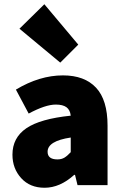

<svg xmlns="http://www.w3.org/2000/svg" viewBox="-20 -864 576 896"><path d="M38.1 -142.1Q38.1 -221.2 102.8 -265.4Q167.5 -309.6 310.1 -324.2Q307.1 -351.1 290.3 -363.5Q273.4 -376 240.2 -376Q191.9 -376 113.8 -334L54.2 -445.8Q164.6 -512.2 273.9 -512.2Q374.5 -512.2 428.2 -454.8Q481.9 -397.5 481.9 -277.8V0H341.8L330.1 -47.9H326.2Q259.8 12.2 188 12.2Q119.6 12.2 78.9 -32.7Q38.1 -77.6 38.1 -142.1ZM70.8 -730 187 -844.2 345.2 -655.8 261.2 -571.8ZM202.1 -155.8Q202.1 -120.1 248 -120.1Q267.1 -120.1 280.8 -128.4Q294.4 -136.7 310.1 -153.8V-222.2Q202.1 -206.1 202.1 -155.8Z"/></svg>

Font: Source Sans Pro Black
Style: Regular
Weight: 900
Designer: Paul D. Hunt
Foundry: Adobe Systems Incorporated
Version: Version 2.020;PS 2.0;hotconv 1.0.86;makeotf.lib2.5.63406